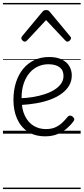

<svg xmlns="http://www.w3.org/2000/svg" viewBox="-20 -905 566 1300"><path d="M287 18Q215 18 167 -14.5Q119 -47 95 -102.5Q71 -158 71 -228Q71 -293 88 -346.5Q105 -400 136.5 -438.5Q168 -477 212.5 -498Q257 -519 312 -519Q365 -519 399 -502Q433 -485 449.5 -457Q466 -429 466 -394Q466 -356 448 -325.5Q430 -295 398 -271.5Q366 -248 322.5 -231.5Q279 -215 227 -206Q175 -197 120 -194L119 -240Q161 -241 203 -248Q245 -255 282 -267Q319 -279 348 -297Q377 -315 393.5 -338.5Q410 -362 410 -391Q410 -430 383 -450Q356 -470 307 -470Q272 -470 239.5 -456Q207 -442 181.5 -413Q156 -384 141 -341Q126 -298 126 -238Q126 -167 148.5 -121Q171 -75 208 -53Q245 -31 290 -31Q330 -31 357 -44Q384 -57 403.5 -76Q423 -95 439 -115Q447 -123 455 -122.5Q463 -122 471 -116Q479 -110 482 -102Q485 -94 479 -86Q461 -60 433.5 -36Q406 -12 369.5 3Q333 18 287 18ZM148 -623Q140 -623 132 -631Q124 -639 124 -647Q124 -649 125.5 -652Q127 -655 129 -659L267 -825Q272 -831 277.5 -834Q283 -837 292 -837Q301 -837 307 -834Q313 -831 317 -825L455 -659Q459 -655 460 -652Q461 -649 461 -647Q461 -639 453 -631Q445 -623 437 -623Q432 -623 428.5 -625.5Q425 -628 421 -632L292 -769L164 -632Q160 -628 156 -625.5Q152 -623 148 -623ZM0 365H526V375H0ZM0 -20H526V0H0ZM0 -505H526V-500H0ZM0 -885H526V-875H0Z"/></svg>

Font: Playwrite GB J Guides
Style: Regular
Weight: 400
Designer: Veronika Burian, José Scaglione
Foundry: TypeTogether
Version: Version 1.003